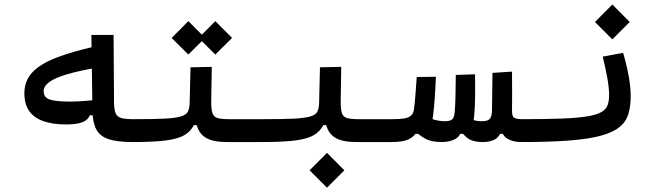

<svg xmlns="http://www.w3.org/2000/svg" viewBox="-20 -640 2970 869"><path d="M280.3 -76.7Q219.7 -76.7 177.2 -91.3Q134.8 -106 112.5 -137Q90.3 -168 90.3 -217.8Q90.3 -273.9 126.2 -312.3Q162.1 -350.6 233.6 -378.4Q305.2 -406.2 411.6 -430.2L419.9 -334Q335.9 -319.3 282.5 -303.5Q229 -287.6 203.4 -269Q177.7 -250.5 177.7 -227.1Q177.7 -198.2 206.1 -189.2Q234.4 -180.2 299.3 -180.2Q315.9 -180.2 336.9 -181.4Q357.9 -182.6 379.2 -184.3Q400.4 -186 417 -188L421.9 -118.2H386.7Q376 -94.2 349.1 -85.4Q322.3 -76.7 280.3 -76.7ZM580.1 2.9Q511.2 2.9 471.9 -10Q432.6 -22.9 416 -54Q399.4 -85 398.4 -139.6L393.6 -481.9H494.1L496.1 -175.8Q496.6 -142.6 503.7 -126.5Q510.7 -110.4 530 -105.5Q549.3 -100.6 585.9 -100.6Q606.4 -100.6 614.5 -91.1Q622.6 -81.5 622.6 -56.2Q622.6 -26.9 613.8 -12Q605 2.9 580.1 2.9Z M580.1 2.9 585.9 -100.6Q672.4 -100.6 722.9 -103Q773.4 -105.5 798.1 -112.8Q822.8 -120.1 830.3 -134.8Q837.9 -149.4 838.4 -174.3L842.3 -335.4L938.5 -337.4L936 -179.2Q936 -143.6 928.5 -124Q920.9 -104.5 910.4 -94Q899.9 -83.5 890.1 -74.2L857.4 -73.7Q842.8 -44.9 814 -28.1Q785.2 -11.2 730 -4.2Q674.8 2.9 580.1 2.9ZM1166 2.9Q1135.3 2.9 1108.6 2.9Q1082 2.9 1057.1 2.9Q1032.2 2.9 1007.3 2.9Q955.6 2.9 926 -9.3Q896.5 -21.5 882.6 -45.2Q868.7 -68.8 863.8 -102.1L936 -179.2Q936 -143.6 941.9 -127Q947.8 -110.4 965.3 -105.5Q982.9 -100.6 1018.6 -100.6Q1057.1 -100.6 1091.6 -100.6Q1126 -100.6 1171.9 -100.6Q1190.4 -100.6 1199.5 -87.6Q1208.5 -74.7 1208.5 -56.2Q1208.5 -22 1196 -9.5Q1183.6 2.9 1166 2.9ZM954.6 -393.1 878.9 -468.3 954.6 -544.4 1030.3 -468.3ZM832.5 -393.1 756.8 -468.3 832.5 -544.4 908.2 -468.3Z M1166 2.9 1171.9 -100.6Q1258.3 -100.6 1308.8 -103Q1359.4 -105.5 1384 -112.8Q1408.7 -120.1 1416.3 -134.8Q1423.8 -149.4 1424.3 -174.3L1428.2 -335.4L1524.4 -337.4L1522 -179.2Q1522 -143.6 1514.4 -124Q1506.8 -104.5 1496.3 -94Q1485.8 -83.5 1476.1 -74.2L1443.4 -73.7Q1428.7 -44.9 1399.9 -28.1Q1371.1 -11.2 1315.9 -4.2Q1260.7 2.9 1166 2.9ZM1752 2.9Q1721.2 2.9 1694.6 2.9Q1668 2.9 1643.1 2.9Q1618.2 2.9 1593.3 2.9Q1541.5 2.9 1512 -9.3Q1482.4 -21.5 1468.5 -45.2Q1454.6 -68.8 1449.7 -102.1L1522 -179.2Q1522 -143.6 1527.8 -127Q1533.7 -110.4 1551.3 -105.5Q1568.8 -100.6 1604.5 -100.6Q1643.1 -100.6 1677.5 -100.6Q1711.9 -100.6 1757.8 -100.6Q1776.4 -100.6 1785.4 -87.6Q1794.4 -74.7 1794.4 -56.2Q1794.4 -22 1782 -9.5Q1769.5 2.9 1752 2.9ZM1460 209.5 1381.3 130.9 1460 51.8 1538.6 130.9Z M1980.5 2.9Q1939 2.9 1913.1 -8.3Q1887.2 -19.5 1853 -51.3L1901.9 -116.7Q1921.9 -105 1946.5 -98.1Q1971.2 -91.3 1992.2 -91.3Q2016.6 -91.3 2026.1 -99.4Q2035.6 -107.4 2037.6 -129.9Q2040.5 -159.2 2041.5 -204.6Q2042.5 -250 2043 -300.8L2129.9 -303.7Q2130.9 -252.9 2130.4 -204.1Q2129.9 -155.3 2126 -113.3Q2124 -92.8 2119.1 -69.8Q2114.3 -46.9 2107.4 -34.2H2063Q2054.2 -15.1 2030.5 -6.1Q2006.8 2.9 1980.5 2.9ZM1752 2.9 1757.8 -100.6Q1790.5 -100.6 1810.8 -104.2Q1831.1 -107.9 1841.1 -117.7Q1851.1 -127.4 1853.5 -145Q1856.9 -168.5 1859.9 -206.3Q1862.8 -244.1 1866.2 -291.5L1953.1 -292.5Q1950.7 -246.1 1948 -201.7Q1945.3 -157.2 1939.9 -114.7Q1936.5 -88.4 1927.5 -67.6Q1918.5 -46.9 1908.7 -34.2H1860.4Q1850.6 -21.5 1836.4 -13.2Q1822.3 -4.9 1801.8 -1Q1781.2 2.9 1752 2.9ZM2165.5 2.9Q2116.2 2.9 2091.8 -18.1Q2067.4 -39.1 2053.2 -70.3L2079.1 -116.7Q2099.1 -104.5 2118.7 -97.9Q2138.2 -91.3 2161.1 -91.3Q2187.5 -91.3 2197.3 -102.5Q2207 -113.8 2207 -148.4Q2207 -183.1 2207.8 -220.7Q2208.5 -258.3 2209 -310.1L2297.4 -315.9Q2298.3 -262.7 2297.9 -217.5Q2297.4 -172.4 2297.4 -137.7Q2297.4 -123 2292.7 -105.2Q2288.1 -87.4 2280 -69.1Q2272 -50.8 2261.7 -34.2H2243.2Q2233.9 -14.2 2213.1 -5.6Q2192.4 2.9 2165.5 2.9ZM2337.9 2.9Q2301.8 2.9 2276.1 -12.5Q2250.5 -27.8 2241.7 -72.8L2297.4 -137.7Q2297.4 -123 2300.8 -115Q2304.2 -106.9 2314.2 -103.8Q2324.2 -100.6 2343.8 -100.6Q2362.3 -100.6 2371.3 -87.6Q2380.4 -74.7 2380.4 -56.2Q2380.4 -22 2367.9 -9.5Q2355.5 2.9 2337.9 2.9Z M2337.9 2.9Q2328.6 2.9 2325.2 -11.5Q2321.8 -25.9 2321.8 -52.7Q2321.8 -78.6 2328.6 -89.6Q2335.4 -100.6 2343.8 -100.6Q2449.7 -100.6 2520.5 -103.3Q2591.3 -106 2634.5 -112.8Q2677.7 -119.6 2700 -131.8Q2722.2 -144 2729.5 -162.6Q2736.8 -181.2 2736.8 -208Q2736.8 -244.1 2728.5 -288.6Q2720.2 -333 2708 -383.8L2800.3 -400.9Q2816.9 -343.8 2825.7 -294.7Q2834.5 -245.6 2834.5 -203.6Q2834.5 -157.7 2823.7 -123Q2813 -88.4 2783.4 -64.5Q2753.9 -40.5 2698.7 -25.6Q2643.6 -10.7 2555.2 -3.9Q2466.8 2.9 2337.9 2.9ZM2751.5 -461.9 2672.9 -540.5 2751.5 -619.6 2830.1 -540.5Z"/></svg>

Font: Cascadia Code
Style: Regular
Weight: 400
Monospace: yes
Designer: Aaron Bell
Foundry: Saja Typeworks
Version: Version 2106.017